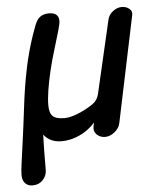

<svg xmlns="http://www.w3.org/2000/svg" viewBox="-50 -537 619 750"><g transform="rotate(-5 260.0 -162.0)"><path d="M47 170Q30 170 19 158.5Q8 147 8 126Q8 111 12 82Q16 53 22 9.5Q28 -34 32 -65Q46 -186 57 -246Q75 -350 110 -443Q120 -473 134 -483.5Q148 -494 169 -494Q208 -494 208 -461Q208 -451 200 -423Q192 -395 178.5 -351Q165 -307 157 -273Q136 -185 136 -136Q136 -106 149 -93.5Q162 -81 195 -81Q223 -81 263 -100Q303 -119 318 -134Q329 -147 333 -163L399 -448Q403 -468 420 -481Q437 -494 455 -494Q472 -494 484.5 -484Q497 -474 493 -458L406 -42Q402 -23 384 -8.5Q366 6 347 6Q329 6 316.5 -4.5Q304 -15 304 -30Q304 -38 308 -54Q283 -25 247.5 -8.5Q212 8 176 8Q131 8 106 -24Q104 36 104 115Q104 136 88.5 153Q73 170 47 170Z"/></g></svg>

Font: Comic Neue
Style: Bold Italic
Weight: 700
Italic angle: -12°
Designer: Craig Rozynski
Foundry: Craig Rozynski
Version: Version 2.003